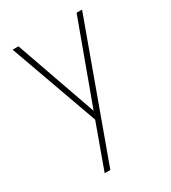

<svg xmlns="http://www.w3.org/2000/svg" viewBox="-183 -595 839 941"><g transform="rotate(-30 236.5 -125.0)"><path d="M433 -500 160 250H128L219 -1L40 -500H73L234 -42L402 -500Z"/></g></svg>

Font: Urbanist
Style: Regular
Weight: 400
Designer: Corey Hu
Foundry: Corey Hu
Version: Version 1.2; befe77262ef67d88f1d94aa3d2e49ef1327b4483